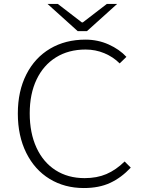

<svg xmlns="http://www.w3.org/2000/svg" viewBox="-20 -936 733 969"><path d="M70 -363Q70 -476 113 -560.5Q156 -645 233 -690.5Q310 -736 411 -736Q474 -736 528.5 -711.5Q583 -687 618 -649L584 -616Q551 -649 506.5 -667.5Q462 -686 412 -686Q326 -686 262.5 -646.5Q199 -607 164.5 -534.5Q130 -462 130 -364Q130 -265 164 -191Q198 -117 260.5 -77Q323 -37 407 -37Q469 -37 517 -57.5Q565 -78 609 -121L640 -90Q592 -39 536 -13Q480 13 403 13Q306 13 230.5 -33Q155 -79 112.5 -164.5Q70 -250 70 -363ZM220 -916H272L393 -823H398L519 -916H571L419 -779H372Z"/></svg>

Font: Nebula Sans Light
Style: Regular
Weight: 300
Designer: Paul D. Hunt for Adobe (as Source Sans)
Foundry: Nebula Entertainment & Broadcasting LLC
Version: Version 1.010